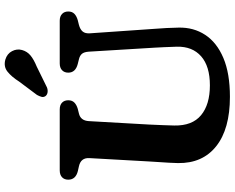

<svg xmlns="http://www.w3.org/2000/svg" viewBox="-110 -862 990 810"><g transform="rotate(-90 385.0 -457.0)"><path d="M589 -298 572 -578Q570.5 -597.5 562.8 -606.5Q555 -615.5 540 -619L520 -624Q483.5 -633.5 483.5 -664Q483.5 -680.5 493.8 -690.2Q504 -700 522.5 -700H702.5Q721 -700 731.2 -690.2Q741.5 -680.5 741.5 -664Q741.5 -648 732 -638.5Q722.5 -629 705 -624L685 -619Q666 -614 657 -603.2Q648 -592.5 649.5 -572L668.5 -298.5Q670.5 -273 671.8 -248.8Q673 -224.5 673.5 -198.5Q675 -135.5 643 -86.5Q611 -37.5 545.8 -9.8Q480.5 18 381.5 18Q246 18 173.2 -39.8Q100.5 -97.5 102 -201Q102 -215.5 103.5 -238.8Q105 -262 106.5 -285.8Q108 -309.5 109 -326L123 -575Q125 -611 88.5 -619L68.5 -623.5Q32 -632.5 32 -664Q32 -680.5 42.2 -690.2Q52.5 -700 71.5 -700H328Q347 -700 357 -690.2Q367 -680.5 367 -664Q367 -648 357.5 -638.5Q348 -629 331 -624L311 -619Q281 -612 279 -577L264.5 -322Q263 -290 262 -264Q261 -238 260.5 -217Q259 -141 304 -103.8Q349 -66.5 430 -66.5Q510.5 -66.5 552.5 -103.5Q594.5 -140.5 593 -206Q592 -238.5 591 -259Q590 -279.5 589 -298ZM446 -871.5Q466 -903 487.5 -920.2Q509 -937.5 538.5 -929.5Q563.5 -922 574.2 -901.2Q585 -880.5 579 -859Q573 -837.5 556.2 -823.5Q539.5 -809.5 509 -797L421.5 -754Q411.5 -750 401.2 -751.2Q391 -752.5 385 -759.5Q379 -768 381.5 -777Q384 -786 389.5 -796Z"/></g></svg>

Font: Fraunces 9pt SuperSoft SemiBold
Style: Regular
Weight: 600
Version: Version 1.000;[0bf87f6ff]